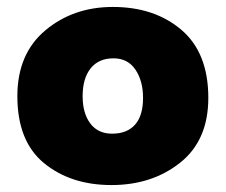

<svg xmlns="http://www.w3.org/2000/svg" viewBox="-20 -522 650 553"><path d="M30 -245Q30 -367 110.5 -434.5Q191 -502 305 -502Q425 -502 502.5 -436Q580 -370 580 -240Q580 -118 499 -53.5Q418 11 301 11Q184 11 107 -52Q30 -115 30 -245ZM218 -245Q218 -196 240 -166.5Q262 -137 303 -137Q346 -137 369 -163Q392 -189 392 -240Q392 -289 370 -321.5Q348 -354 307 -354Q264 -354 241 -325Q218 -296 218 -245Z"/></svg>

Font: Palanquin Dark
Style: Bold
Weight: 700
Designer: Pria Ravichandran
Version: Version 1.000